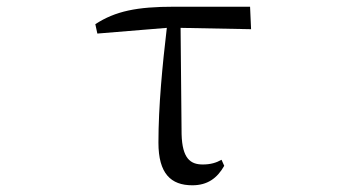

<svg xmlns="http://www.w3.org/2000/svg" viewBox="-20 -537 1040 572"><path d="M553 15C598 15 627 -6 648 -43L640 -61C624 -52 607 -47 584 -47C547 -47 523 -65 521 -137L518 -454L728 -450L725 -517H499C388 -517 324 -504 264 -465L270 -437L477 -454C464 -344 452 -221 452 -112C452 -20 489 15 553 15Z"/></svg>

Font: Harano Aji Mincho K1
Style: Regular
Weight: 400
Foundry: Masamichi Hosoda
Version: HaranoAjiMinchoK1-Regular version 20230610;ttx 4.39.4